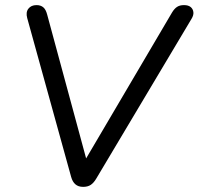

<svg xmlns="http://www.w3.org/2000/svg" viewBox="-20 -725 778 752"><path d="M305.7 6.9Q286.7 6.9 275.3 -3.1Q263.8 -13 258.5 -32.6L86.6 -654.1Q80.3 -676.9 91.2 -691Q102.1 -705 123 -705Q139 -705 149.2 -696.7Q159.4 -688.4 164.7 -668.1L327.7 -66.3H294.8L653.4 -675.4Q662.6 -690.9 673.3 -697.9Q684 -705 700.5 -705Q717.5 -705 726.7 -697.5Q735.9 -690 737.4 -677.6Q738.9 -665.3 730.1 -651.2L356.9 -25.3Q347.1 -8.7 335.4 -0.9Q323.7 6.9 305.7 6.9Z"/></svg>

Font: Nunito Variable Extra Light
Style: Italic
Weight: 200
Italic angle: -9°
Designer: Vernon Adams
Foundry: Vernon Adams
Version: Version 3.602